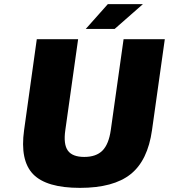

<svg xmlns="http://www.w3.org/2000/svg" viewBox="-20 -890 818 930"><path d="M96.7 -259.8 158.2 -700.2H358.4L296.4 -259.8Q286.6 -191.4 308.6 -160.6Q330.6 -129.9 388.2 -129.9Q445.8 -129.9 476.3 -160.6Q506.8 -191.4 516.6 -259.8L578.6 -700.2H778.3L716.3 -259.8Q695.8 -112.8 612.8 -46.4Q529.8 20 367.2 20Q204.6 20 140.4 -46.4Q76.2 -112.8 96.7 -259.8ZM395.5 -750 502.4 -870.1H672.4L535.6 -750Z"/></svg>

Font: Fivo Sans Heavy
Style: Regular
Weight: 900
Designer: Alexander Slobzheninov
Foundry: Alexander Slobzheninov
Version: 1.0